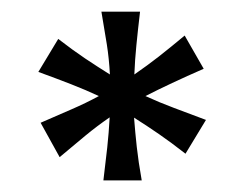

<svg xmlns="http://www.w3.org/2000/svg" viewBox="-20 -606 419 330"><path d="M157.7 -295.9Q161.6 -327.1 164.3 -352.3Q167 -377.4 168.5 -404.3Q146.5 -389.2 126.7 -372.8Q106.9 -356.4 82.5 -335.9L49.8 -395Q80.1 -408.2 103.8 -418.5Q127.4 -428.7 149.9 -440.9Q127.9 -451.2 102.3 -461.2Q76.7 -471.2 45.9 -482.4L80.1 -539.1Q105.5 -519.5 126.2 -505.6Q147 -491.7 168.9 -478Q167.5 -504.9 163.6 -529.8Q159.7 -554.7 154.3 -585.9H220.7Q216.8 -552.7 214.4 -528.1Q211.9 -503.4 210.9 -478Q232.9 -493.2 253.2 -509Q273.4 -524.9 297.4 -544.9L330.1 -487.8Q272 -462.4 230 -440.9Q254.4 -429.7 278.6 -420.7Q302.7 -411.6 334 -399.9L298.8 -341.8Q273.9 -361.3 253.7 -375.2Q233.4 -389.2 210.4 -403.8Q212.4 -377.9 215.1 -353.3Q217.8 -328.6 223.6 -295.9Z"/></svg>

Font: Harmattan SemiBold
Style: Regular
Weight: 600
Designer: George W. Nuss III and SIL International
Foundry: SIL International
Version: Version 4.000